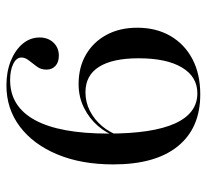

<svg xmlns="http://www.w3.org/2000/svg" viewBox="-43 -579 634 588"><g transform="rotate(-90 274.0 -285.0)"><path d="M279 11.3Q175.8 11.3 120.2 -57.3Q64.5 -125.8 64.5 -254.8Q64.5 -353.2 95.2 -426.6Q125.8 -500 180.2 -541.1Q234.7 -582.3 306.5 -582.3Q348.4 -582.3 381.5 -569Q414.5 -555.6 433.9 -532.7Q453.2 -509.7 453.2 -480.6Q453.2 -454.8 437.5 -438.3Q421.8 -421.8 397.6 -421.8Q377.4 -421.8 366.1 -432.3Q354.8 -442.7 354.8 -459.7Q354.8 -476.6 364.1 -489.1Q373.4 -501.6 382.7 -513.3Q391.9 -525 391.9 -536.3Q391.9 -551.6 372.6 -561.3Q353.2 -571 322.6 -571Q241.9 -571 200.4 -495.2Q158.9 -419.4 158.9 -270.2Q158.9 -134.7 189.9 -66.1Q221 2.4 282.3 2.4Q333.1 2.4 361.3 -44.8Q389.5 -91.9 389.5 -177.4Q389.5 -257.3 363.3 -298.8Q337.1 -340.3 285.5 -340.3Q254.8 -340.3 228.2 -326.6Q201.6 -312.9 181.9 -289.5Q162.1 -266.1 152.4 -237.1L150 -245.2Q159.7 -275.8 182.3 -302Q204.8 -328.2 237.9 -344.8Q271 -361.3 310.5 -361.3Q362.1 -361.3 400.8 -338.7Q439.5 -316.1 461.3 -275.8Q483.1 -235.5 483.1 -181.5Q483.1 -123.4 457.7 -79.8Q432.3 -36.3 386.7 -12.5Q341.1 11.3 279 11.3Z"/></g></svg>

Font: Playfair 144pt SemiExpanded Medium
Style: Regular
Weight: 500
Width: 6
Designer: Claus Eggers Sørensen
Foundry: Claus Eggers Sørensen
Version: Version 2.203